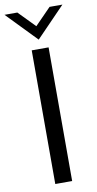

<svg xmlns="http://www.w3.org/2000/svg" viewBox="-126 -944 500 986"><g transform="rotate(-10 124.0 -450.5)"><path d="M79 0V-697H167V0ZM124 -745 -27 -901H40L124 -815L208 -901H275Z"/></g></svg>

Font: Hanken Grotesk
Style: Regular
Weight: 400
Designer: Alfredo Marco Pradil
Foundry: Hanken Design Co.
Version: Version 3.013